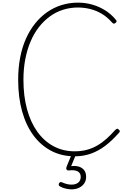

<svg xmlns="http://www.w3.org/2000/svg" viewBox="-20 -1168 991 1458"><path d="M547 19Q449 19 370 -22Q291 -63 234.5 -139Q178 -215 148 -322Q118 -429 118 -562Q118 -652 133 -730.5Q148 -809 177 -874Q206 -939 246.5 -989.5Q287 -1040 337.5 -1075.5Q388 -1111 447.5 -1129.5Q507 -1148 572 -1148Q627 -1148 679 -1133.5Q731 -1119 777 -1090.5Q823 -1062 858 -1020Q865 -1012 865.5 -1006.5Q866 -1001 857 -994Q850 -987 843.5 -988.5Q837 -990 829 -999Q794 -1039 752.5 -1063.5Q711 -1088 665 -1099.5Q619 -1111 572 -1111Q513 -1111 459 -1094Q405 -1077 358.5 -1043Q312 -1009 275 -961.5Q238 -914 212 -852.5Q186 -791 172 -718.5Q158 -646 158 -562Q158 -439 185 -339.5Q212 -240 263 -168.5Q314 -97 386 -58Q458 -19 547 -19Q597 -19 638.5 -30Q680 -41 717.5 -62.5Q755 -84 788 -113.5Q821 -143 853 -179Q862 -188 868 -190Q874 -192 882 -184Q890 -177 890 -171.5Q890 -166 882 -158Q831 -100 779.5 -61Q728 -22 671 -1.5Q614 19 547 19ZM523 270Q507 270 482 265Q457 260 434 247Q427 242 426 236Q425 230 429 223Q433 216 438 215Q443 214 450 216Q467 224 485.5 229Q504 234 523 234Q555 234 574 218.5Q593 203 593 175Q593 146 570 133.5Q547 121 505 126Q498 127 493.5 125.5Q489 124 486 120Q482 113 483 107.5Q484 102 488 92L526 0H559L514 109L504 97Q538 89 567.5 94.5Q597 100 615.5 120Q634 140 634 175Q634 204 619.5 225Q605 246 580 258Q555 270 523 270Z"/></svg>

Font: Playwrite CL Thin
Style: Regular
Weight: 100
Designer: Veronika Burian, José Scaglione
Foundry: TypeTogether
Version: Version 1.002